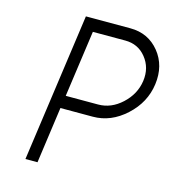

<svg xmlns="http://www.w3.org/2000/svg" viewBox="-105 -788 791 876"><g transform="rotate(15 290.5 -350.0)"><path d="M193 -700 95 0H152L189 -266H342Q427 -266 497 -330Q567 -394 579 -483Q591 -573 540 -636Q488 -700 403 -700ZM242 -640H395Q456 -640 493 -594Q531 -547 522 -483Q513 -419 462 -372Q412 -326 351 -326H198Z"/></g></svg>

Font: Unageo
Style: Light-Italic
Weight: 300
Designer: Richard Sepsi
Foundry: Richard Sepsi
Version: Version 2.000